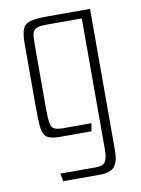

<svg xmlns="http://www.w3.org/2000/svg" viewBox="-76 -523 548 747"><g transform="rotate(-10 198.0 -149.0)"><path d="M113 172 107 141H247Q277 141 285.5 126Q294 111 294 79V-439H154Q123 -439 111 -431Q99 -423 97.5 -405.5Q96 -388 96 -356V-110Q96 -61 104 -46Q112 -31 146 -31H260L255 0H130Q95 0 80 -10Q65 -20 61.5 -47Q58 -74 58 -126V-381Q58 -420 66 -439Q74 -458 96.5 -464Q119 -470 164 -470H332V88Q332 133 316 152.5Q300 172 258 172Z"/></g></svg>

Font: Smooch Sans Light
Style: Regular
Weight: 300
Designer: Robert E. Leuschke
Foundry: Robert E. Leuschke
Version: Version 1.010; ttfautohint (v1.8.3)